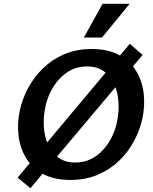

<svg xmlns="http://www.w3.org/2000/svg" viewBox="-20 -927 797 1003"><path d="M139 56 72 1 658 -698 725 -640ZM348 13Q263 13 205.5 -18Q148 -49 116.5 -101Q85 -153 77 -217.5Q69 -282 83 -348Q96 -410 127 -467.5Q158 -525 205.5 -571Q253 -617 316.5 -644Q380 -671 459 -671Q544 -671 601.5 -640Q659 -609 691 -556.5Q723 -504 730.5 -439.5Q738 -375 724 -309Q711 -248 680 -190Q649 -132 601.5 -86.5Q554 -41 490.5 -14Q427 13 348 13ZM374 -78Q419 -78 455 -96Q491 -114 518.5 -144Q546 -174 564.5 -212Q583 -250 591 -290Q602 -341 599 -392Q596 -443 577.5 -485.5Q559 -528 523.5 -554Q488 -580 434 -580Q389 -580 353 -562Q317 -544 289.5 -514Q262 -484 243.5 -446Q225 -408 217 -368Q206 -317 209 -266Q212 -215 230.5 -172.5Q249 -130 284.5 -104Q320 -78 374 -78ZM418 -731 516 -907H657L513 -731Z"/></svg>

Font: Ysabeau Office
Style: Bold Italic
Weight: 700
Italic angle: -12°
Designer: Christian Thalmann (Catharsis Fonts)
Version: Version 2.001;gftools[0.9.30]; featfreeze: tnum,lnum,ss02